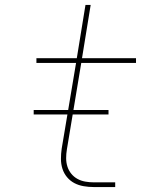

<svg xmlns="http://www.w3.org/2000/svg" viewBox="-20 -755 640 775"><path d="M358 0Q338 0 317.5 -3.5Q297 -7 280 -16Q263 -25 250.5 -40Q238 -55 232 -74Q226 -93 226 -113.5Q226 -134 229 -155L287 -501H127V-520H290L325 -735H346L311 -520H529V-501H308L250 -152Q247 -134 247 -116.5Q247 -99 252 -83Q257 -67 267.5 -54Q278 -41 292.5 -33Q307 -25 324 -22Q341 -19 358 -19H445V0ZM418 -293H116V-311H418Z"/></svg>

Font: Iosevka SS04 Thin Extended
Style: Italic
Weight: 100
Width: 7
Italic angle: -9°
Monospace: yes
Designer: Belleve Invis
Foundry: Belleve Invis
Version: Version 19.0.0; ttfautohint (v1.8.4)